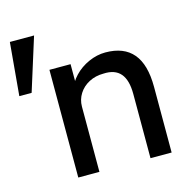

<svg xmlns="http://www.w3.org/2000/svg" viewBox="-159 -802 899 904"><g transform="rotate(-15 290.0 -350.0)"><path d="M-33 -700H85L4 -442H-56ZM113 -525H216V-417L198 -405Q208 -439 237 -469.5Q266 -500 306.5 -518Q347 -536 388 -536Q478 -536 523 -482.5Q568 -429 568 -320V0H465V-313Q465 -381 437.5 -413Q410 -445 354 -442Q315 -442 283.5 -425.5Q252 -409 234 -380.5Q216 -352 216 -318V0H165H113Z"/></g></svg>

Font: Easer Grotesk Variable
Style: Regular
Weight: 400
Designer: Boardeaser, Bonnie Shaver-Troup, Thomas Jockin
Foundry: Lexend
Version: Version 1.001;Glyphs 3.1.2 (3151)